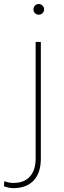

<svg xmlns="http://www.w3.org/2000/svg" viewBox="-90 -741 327 974"><path d="M117.2 -528.3V63Q117.2 136.2 80.6 174.8Q43.9 213.4 -22 213.4Q-45.9 213.4 -69.8 203.6L-68.4 178.2Q-44.9 187 -22 187Q32.7 187 61.8 154.5Q90.8 122.1 90.8 63V-528.3ZM79.6 -693.4Q79.6 -704.6 87.4 -712.6Q95.2 -720.7 106.4 -720.7Q117.7 -720.7 125.7 -712.6Q133.8 -704.6 133.8 -693.4Q133.8 -682.1 125.7 -674.3Q117.7 -666.5 106.4 -666.5Q95.2 -666.5 87.4 -674.3Q79.6 -682.1 79.6 -693.4Z"/></svg>

Font: Roboto Thin
Style: Regular
Weight: 250
Designer: Google
Version: Version 2.134; 2016